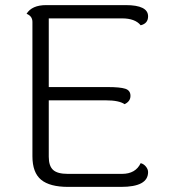

<svg xmlns="http://www.w3.org/2000/svg" viewBox="-20 -732 660 752"><path d="M245 -51H458Q511 -51 531 -93Q543 -90 551.5 -79.5Q560 -69 560 -58Q560 0 454 0H247Q175 0 141 -28Q107 -56 107 -120V-646Q107 -669 84 -678Q105 -712 161 -712H472Q560 -712 560 -668Q560 -640 531 -633Q509 -660 458 -660H171V-391H402Q450 -391 470.5 -384.5Q491 -378 491 -356.5Q491 -335 468 -324Q446 -339 395 -339H171V-118Q171 -82 188 -66.5Q205 -51 245 -51Z"/></svg>

Font: Laila Light
Style: Regular
Weight: 300
Designer: Hitesh Malaviya
Foundry: Indian Type Foundry
Version: Version 1.302;PS 1.0;hotconv 1.0.78;makeotf.lib2.5.61930; tt